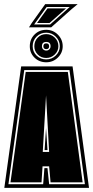

<svg xmlns="http://www.w3.org/2000/svg" viewBox="-20 -914 454 934"><path d="M1 0 83 -591H333L413 0ZM21 -18H190L196 -96H211L219 -18H393L318 -573H98ZM31 -27 105 -564H310L382 -27H226L219 -105H187L182 -27ZM188 -175H219L204 -450ZM197 -184 204 -291 211 -184ZM205 -611Q171 -611 148 -633.5Q125 -656 125 -689Q125 -723 148 -746Q171 -769 205 -769Q238 -769 261.5 -745.5Q285 -722 285 -689Q285 -657 261.5 -634Q238 -611 205 -611ZM205 -625Q232 -625 251.5 -644Q271 -663 271 -689Q271 -716 251.5 -735.5Q232 -755 205 -755Q177 -755 158 -736Q139 -717 139 -689Q139 -662 158 -643.5Q177 -625 205 -625ZM205 -632Q180 -632 163.5 -649Q147 -666 147 -689Q147 -714 163.5 -731Q180 -748 205 -748Q229 -748 246.5 -731Q264 -714 264 -689Q264 -666 246.5 -649Q229 -632 205 -632ZM205 -668Q214 -668 220 -674Q226 -680 226 -689Q226 -710 205 -710Q184 -710 184 -689Q184 -680 190 -674Q196 -668 205 -668ZM205 -675Q191 -675 191 -689Q191 -703 205 -703Q219 -703 219 -689Q219 -675 205 -675ZM135 -803 200 -894H358L329 -870L229 -781H121ZM146 -795H224L319 -880H207ZM160 -802 211 -873H301L221 -802Z"/></svg>

Font: Alumni Sans Collegiate One
Style: Regular
Weight: 400
Designer: Robert E. Leuschke
Foundry: Robert E. Leuschke
Version: Version 1.100